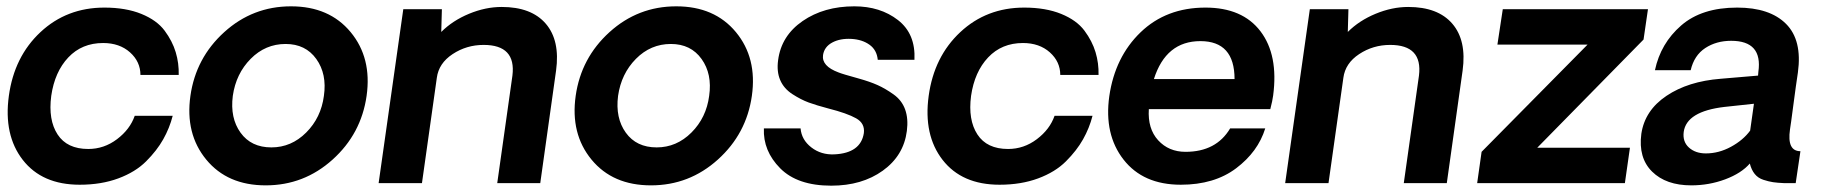

<svg xmlns="http://www.w3.org/2000/svg" viewBox="-20 -579 5776 607"><path d="M232 5Q113 5 52 -73.5Q-9 -152 8 -276Q25 -400 108 -477.5Q191 -555 310 -555Q378 -555 427 -535Q476 -515 500.5 -482Q525 -449 535.5 -414Q546 -379 545 -342H424Q424 -384 391 -413.5Q358 -443 306 -443Q239 -443 196 -397.5Q153 -352 142 -276Q132 -200 162 -154Q192 -108 259 -108Q309 -108 350 -139Q391 -170 406 -213H526Q516 -174 496 -138.5Q476 -103 442 -69Q408 -35 354 -15Q300 5 232 5Z M1031.5 -74.5Q941 7 820 7Q699 7 632 -74.5Q565 -156 582 -276Q599 -396 689 -477.5Q779 -559 900 -559Q1021 -559 1088.5 -477.5Q1156 -396 1139 -276Q1122 -156 1031.5 -74.5ZM838 -113Q901 -113 948 -160Q995 -207 1004 -276Q1014 -345 980 -392.5Q946 -440 883 -440Q819 -440 772.5 -393Q726 -346 716 -276Q707 -206 740.5 -159.5Q774 -113 838 -113Z M1566 -557Q1660 -557 1705.5 -504Q1751 -451 1738 -356L1688 0H1552L1600 -340Q1612 -437 1509 -437Q1455 -437 1411 -408Q1367 -379 1361 -333L1314 0H1177L1255 -550H1377L1375 -478Q1411 -514 1463 -535.5Q1515 -557 1566 -557Z M2249.5 -74.5Q2159 7 2038 7Q1917 7 1850 -74.5Q1783 -156 1800 -276Q1817 -396 1907 -477.5Q1997 -559 2118 -559Q2239 -559 2306.5 -477.5Q2374 -396 2357 -276Q2340 -156 2249.5 -74.5ZM2056 -113Q2119 -113 2166 -160Q2213 -207 2222 -276Q2232 -345 2198 -392.5Q2164 -440 2101 -440Q2037 -440 1990.5 -393Q1944 -346 1934 -276Q1925 -206 1958.5 -159.5Q1992 -113 2056 -113Z M2608 8Q2501 8 2446.5 -47Q2392 -102 2395 -173H2511Q2514 -137 2545 -113Q2576 -89 2618 -91Q2701 -95 2711 -158Q2715 -189 2686.5 -205Q2658 -221 2599 -236Q2561 -246 2536.5 -255Q2512 -264 2485 -281.5Q2458 -299 2446.5 -326Q2435 -353 2440 -389Q2450 -466 2517.5 -512.5Q2585 -559 2681 -559Q2763 -559 2819 -515.5Q2875 -472 2871 -390H2755Q2752 -421 2729 -437.5Q2706 -454 2672 -456Q2636 -458 2611 -444.5Q2586 -431 2582 -405Q2577 -370 2631 -350Q2643 -345 2694 -331Q2730 -321 2754.5 -310Q2779 -299 2805 -280.5Q2831 -262 2841.5 -233Q2852 -204 2847 -165Q2837 -87 2771 -39.5Q2705 8 2608 8Z M3140 5Q3021 5 2960 -73.5Q2899 -152 2916 -276Q2933 -400 3016 -477.5Q3099 -555 3218 -555Q3286 -555 3335 -535Q3384 -515 3408.5 -482Q3433 -449 3443.5 -414Q3454 -379 3453 -342H3332Q3332 -384 3299 -413.5Q3266 -443 3214 -443Q3147 -443 3104 -397.5Q3061 -352 3050 -276Q3040 -200 3070 -154Q3100 -108 3167 -108Q3217 -108 3258 -139Q3299 -170 3314 -213H3434Q3424 -174 3404 -138.5Q3384 -103 3350 -69Q3316 -35 3262 -15Q3208 5 3140 5Z M4005 -277Q4003 -261 3996 -234H3612Q3608 -172 3641.5 -135.5Q3675 -99 3728 -99Q3825 -99 3869 -173H3980Q3957 -99 3888 -47Q3819 5 3713 5Q3594 5 3532 -74.5Q3470 -154 3487 -275Q3505 -399 3586 -477Q3667 -555 3791 -555Q3908 -555 3965 -480Q4022 -405 4005 -277ZM3775 -449Q3666 -449 3628 -329H3883Q3883 -449 3775 -449Z M4432 -557Q4526 -557 4571.5 -504Q4617 -451 4604 -356L4554 0H4418L4466 -340Q4478 -437 4375 -437Q4321 -437 4277 -408Q4233 -379 4227 -333L4180 0H4043L4121 -550H4243L4241 -478Q4277 -514 4329 -535.5Q4381 -557 4432 -557Z M4664 -99 4999 -438H4714L4731 -550H5190L5176 -454L4840 -112H5133L5117 0H4650Z M5327 7Q5247 7 5203 -36.5Q5159 -80 5169 -156Q5180 -230 5248.5 -276Q5317 -322 5420 -330L5538 -340L5539 -352Q5553 -450 5453 -450Q5406 -450 5371 -427Q5336 -404 5325 -357H5212Q5230 -442 5295 -498.5Q5360 -555 5472 -555Q5575 -555 5626.5 -503.5Q5678 -452 5664 -350Q5658 -311 5649.5 -246Q5641 -181 5639 -170Q5629 -101 5672 -101L5657 0H5621Q5599 -1 5585.5 -3Q5572 -5 5555 -10.5Q5538 -16 5527.5 -29Q5517 -42 5512 -62Q5485 -31 5434 -12Q5383 7 5327 7ZM5373 -94Q5414 -94 5452.5 -115Q5491 -136 5513 -166L5525 -251L5432 -241Q5312 -227 5303 -162Q5299 -131 5319.5 -112.5Q5340 -94 5373 -94Z"/></svg>

Font: Oakes Grotesk
Style: Bold Italic
Weight: 600
Italic angle: -8°
Designer: Samuel Oakes
Foundry: Samuel Oakes
Version: Version 1.000;PS 001.000;hotconv 1.0.88;makeotf.lib2.5.64775